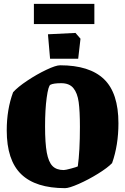

<svg xmlns="http://www.w3.org/2000/svg" viewBox="-20 -964 650 997"><path d="M15 -287Q15 -396 48 -485Q72 -512 121.5 -545Q171 -578 220.5 -601.5Q270 -625 292 -625Q445 -625 520 -553Q595 -481 595 -324Q595 -210 562 -117Q539 -93 489 -62Q439 -31 389 -9Q339 13 318 13Q165 13 90 -59.5Q15 -132 15 -287ZM384 -100Q395 -179 395 -305Q395 -387 388.5 -434Q382 -481 361 -506.5Q340 -532 298 -532Q258 -532 242 -524Q231 -519 222.5 -457Q214 -395 214 -308Q214 -220 223 -171.5Q232 -123 252.5 -102Q273 -81 311 -81Q320 -81 349.5 -89Q379 -97 384 -100ZM229 -786 372 -793 398 -763 386 -659H240ZM156 -944H470V-839H156Z"/></svg>

Font: Grenze Black
Style: Regular
Weight: 900
Designer: Renata Polastri
Foundry: Omnibus-Type
Version: Version 1.002; ttfautohint (v1.8)